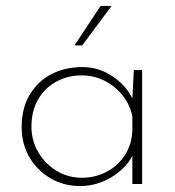

<svg xmlns="http://www.w3.org/2000/svg" viewBox="-20 -620 590 647"><path d="M250 7Q195 7 150.5 -19Q106 -45 79.5 -89.5Q53 -134 53 -192Q53 -256 80.5 -301.5Q108 -347 154 -370.5Q200 -394 258 -394Q313 -394 360.5 -362Q408 -330 430 -280L425 -266L431 -384H459V0H426V-125L432 -109Q424 -86 406.5 -65.5Q389 -45 364.5 -28.5Q340 -12 311 -2.5Q282 7 250 7ZM256 -21Q302 -21 340 -41.5Q378 -62 401 -97.5Q424 -133 426 -180V-228Q418 -267 393.5 -298Q369 -329 333 -347.5Q297 -366 255 -366Q209 -366 170 -345Q131 -324 108.5 -285Q86 -246 86 -194Q86 -146 109 -107Q132 -68 170.5 -44.5Q209 -21 256 -21ZM356 -600 257 -467H231L319 -600Z"/></svg>

Font: Josefin Sans Thin ExtraLight
Style: Regular
Weight: 250
Version: Version 2.001